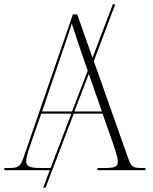

<svg xmlns="http://www.w3.org/2000/svg" viewBox="-23 -780 701 880"><path d="M-3 0H205L175 80H186L315 -259H447L493 -128C499 -110 517 -61 517 -41C517 -19 509 -10 459 -10H424V0H644V-10H627C584 -10 578 -16 563 -59L407 -500L505 -760H494L401 -515L331 -714H311L87 -64C71 -17 63 -10 18 -10H-3ZM170 -269 251 -508C266 -551 295 -635 306 -672C320 -628 345 -553 365 -496L379 -456L307 -269ZM444 -269H318L384 -441ZM162 -10C107 -10 97 -20 97 -42C97 -63 115 -112 121 -130L166 -259H304L209 -10Z"/></svg>

Font: Noto Serif Display ExtraLight
Style: Regular
Weight: 200
Designer: Monotype Design Team
Foundry: Monotype Imaging Inc.
Version: Version 2.009